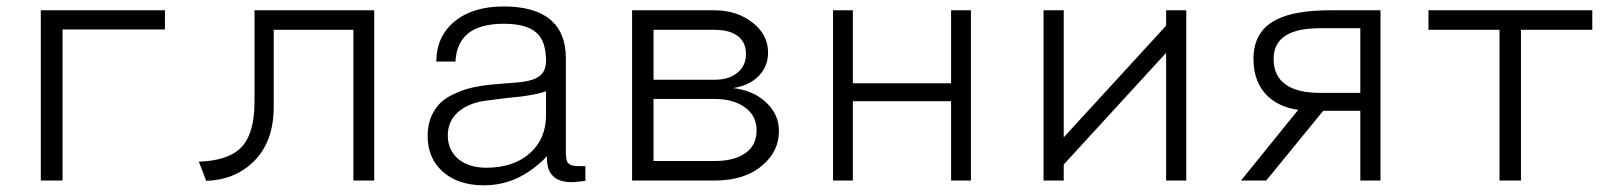

<svg xmlns="http://www.w3.org/2000/svg" viewBox="-20 -550 4935 586"><path d="M104.5 -518.6V1H170.9V-460H483.4V-518.6Z M1122.1 -518.6H756.8V-239.3Q756.8 -140.6 714.8 -98.6Q675.8 -59.6 586.9 -56.6L609.4 2Q696.3 -1 752.9 -55.7Q815.4 -116.2 815.4 -223.6V-459H1058.6V1H1122.1Z M1649.4 -73.2V-65.4Q1649.4 -30.3 1668 -12.7Q1686.5 5.9 1723.6 5.9Q1733.4 5.9 1740.2 4.9Q1752.9 3.9 1766.6 2V-43H1745.1Q1719.7 -43 1711.9 -54.7Q1707 -62.5 1707 -89.8V-373Q1707 -451.2 1658.2 -491.2Q1610.4 -530.3 1517.6 -530.3Q1422.9 -530.3 1367.2 -484.4Q1312.5 -439.5 1311.5 -362.3H1370.1Q1373 -419.9 1410.2 -449.2Q1447.3 -477.5 1517.6 -477.5Q1586.9 -477.5 1617.2 -450.2Q1646.5 -424.8 1646.5 -364.3Q1646.5 -328.1 1620.1 -313.5Q1600.6 -301.8 1555.7 -297.9L1528.3 -295.9Q1471.7 -292 1444.3 -287.1Q1400.4 -280.3 1369.1 -264.6Q1327.1 -247.1 1306.6 -213.9Q1285.2 -180.7 1285.2 -134.8Q1285.2 -67.4 1331.1 -26.4Q1377.9 15.6 1457 15.6Q1511.7 15.6 1559.6 -6.8Q1607.4 -29.3 1649.4 -73.2ZM1646.5 -271.5V-198.2Q1646.5 -125 1595.7 -81.1Q1545.9 -38.1 1464.8 -38.1Q1410.2 -38.1 1377.9 -65.4Q1346.7 -92.8 1346.7 -136.7Q1346.7 -178.7 1376 -206.1Q1408.2 -236.3 1466.8 -243.2L1527.3 -251Q1573.2 -254.9 1592.8 -258.8Q1625 -263.7 1646.5 -271.5Z M1909.2 1H2161.1Q2254.9 1 2308.6 -46.9Q2357.4 -88.9 2357.4 -150.4Q2357.4 -200.2 2319.3 -236.3Q2281.2 -273.4 2217.8 -281.2Q2267.6 -289.1 2295.9 -318.4Q2324.2 -347.7 2324.2 -389.6Q2324.2 -444.3 2276.4 -481.4Q2228.5 -518.6 2161.1 -518.6H1909.2ZM2161.1 -459Q2204.1 -459 2228.5 -442.4Q2256.8 -422.9 2256.8 -385.7Q2256.8 -347.7 2228.5 -326.2Q2203.1 -306.6 2161.1 -306.6H1974.6V-459ZM1974.6 -58.6V-248H2161.1Q2217.8 -248 2252.9 -222.7Q2289.1 -197.3 2289.1 -152.3Q2289.1 -105.5 2253.9 -82Q2220.7 -58.6 2161.1 -58.6Z M2522.5 1H2583V-241.2H2882.8V1H2943.4V-518.6H2882.8V-295.9H2583V-518.6H2522.5Z M3539.1 -518.6V-471.7L3226.6 -130.9V-518.6H3165V1H3226.6V-47.9L3539.1 -388.7V1H3600.6V-518.6Z M4193.4 1V-518.6H4040Q3931.6 -518.6 3876 -490.2Q3805.7 -455.1 3805.7 -370.1Q3805.7 -299.8 3847.7 -257.8Q3883.8 -222.7 3942.4 -214.8L3767.6 1H3844.7L4018.6 -211.9H4131.8V1ZM4131.8 -266.6H4007.8Q3941.4 -266.6 3905.3 -291Q3867.2 -317.4 3867.2 -370.1Q3867.2 -418.9 3905.3 -442.4Q3941.4 -463.9 4007.8 -463.9H4131.8Z M4556.6 1H4622.1V-459H4839.8V-518.6H4339.8V-459H4556.6Z"/></svg>

Font: Dotum
Style: Regular
Weight: 400
Version: Version 2.21